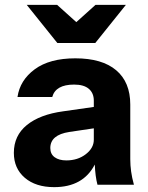

<svg xmlns="http://www.w3.org/2000/svg" viewBox="-20 -760 611 790"><path d="M203 10Q127 10 82 -28.5Q37 -67 37 -131Q37 -202 90.5 -245.5Q144 -289 240 -302L366 -320V-346Q366 -377 345.5 -394.5Q325 -412 285 -412Q209 -412 195 -361H52Q62 -430 123 -475Q184 -520 290 -520Q400 -520 458 -471Q516 -422 516 -330V-105Q516 -80 519.5 -54.5Q523 -29 531 0H381Q372 -34 370 -83Q322 10 203 10ZM187 -151Q187 -126 205 -113Q223 -100 253 -100Q300 -100 333 -125.5Q366 -151 366 -185V-232L265 -217Q187 -205 187 -151ZM216 -583 90 -740H215L294 -669L373 -740H498L372 -583Z"/></svg>

Font: Instrument Sans
Style: Bold
Weight: 700
Designer: Rodrigo Fuenzalida
Foundry: fragTYPE
Version: Version 1.000; ttfautohint (v1.8.4.7-5d5b);gftools[0.9.28]